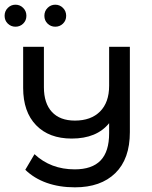

<svg xmlns="http://www.w3.org/2000/svg" viewBox="-22 -689 655 826"><path d="M536.7 -487.6H447.5V-320.1C447.5 -272.3 434.4 -235.3 408.4 -209.3C382.3 -183.2 346.3 -170.2 300.3 -170.2C257.3 -170.2 224.4 -182.6 201.4 -207.4C178.4 -232.3 166.9 -267.7 166.9 -313.7V-487.6H77.6V-310.9C77.6 -242.2 96.2 -188.7 133.3 -150.4C170.4 -112 221.5 -92.9 286.5 -92.9C358.2 -92.9 411.9 -115 447.5 -159.1V-115.9C447.5 -63.1 435.2 -24 410.7 1.4C386.1 26.9 349 39.6 299.4 39.6C230.7 39.6 173 17.8 126.4 -25.7L86.8 41.4C112 66 142.7 84.7 178.8 97.6C215 110.4 255.5 116.9 300.3 116.9C374.5 116.9 432.5 96.5 474.2 55.7C515.9 14.9 536.7 -43.8 536.7 -120.5ZM11.6 -587.4C20.8 -578.5 31.8 -574.1 44.7 -574.1C57.6 -574.1 68.6 -578.5 77.8 -587.4C87 -596.3 91.6 -607.5 91.6 -621C91.6 -634.5 87 -645.8 77.8 -655C68.6 -664.2 57.6 -668.8 44.7 -668.8C31.8 -668.8 20.8 -664.2 11.6 -655C2.4 -645.8 -2.2 -634.5 -2.2 -621C-2.2 -607.5 2.4 -596.3 11.6 -587.4ZM182.7 -587.4C191.9 -578.5 202.9 -574.1 215.8 -574.1C228.7 -574.1 239.7 -578.5 248.9 -587.4C258.1 -596.3 262.7 -607.5 262.7 -621C262.7 -634.5 258.1 -645.8 248.9 -655C239.7 -664.2 228.7 -668.8 215.8 -668.8C202.9 -668.8 191.9 -664.2 182.7 -655C173.5 -645.8 168.9 -634.5 168.9 -621C168.9 -607.5 173.5 -596.3 182.7 -587.4Z"/></svg>

Font: Montserrat Ace
Style: Regular
Weight: 500
Designer: Julieta Ulanovsky
Foundry: Julieta Ulanovsky
Version: Version 1